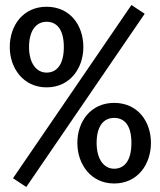

<svg xmlns="http://www.w3.org/2000/svg" viewBox="-20 -727 640 767"><path d="M505 -707 32 -15 85 20 558 -672ZM166 -700C73 -700 19 -626 19 -539C19 -455 73 -378 166 -378C260 -378 313 -455 313 -539C313 -626 260 -700 166 -700ZM166 -640C206 -640 235 -611 235 -539C235 -468 206 -437 166 -437C125 -437 96 -475 96 -539C96 -607 126 -640 166 -640ZM436 -316C343 -316 289 -242 289 -156C289 -71 343 6 436 6C530 6 583 -71 583 -156C583 -242 530 -316 436 -316ZM436 -256C476 -256 505 -228 505 -156C505 -84 476 -53 436 -53C395 -53 366 -91 366 -156C366 -226 396 -256 436 -256Z"/></svg>

Font: FiraMono Nerd Font
Style: Regular
Weight: 400
Designer: Carrois Corporate & Edenspiekermann AG
Foundry: Carrois Corporate GbR & Edenspiekermann AG
Version: Version 003.206;Nerd Fonts 3.3.0